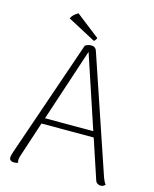

<svg xmlns="http://www.w3.org/2000/svg" viewBox="-126 -934 822 1026"><g transform="rotate(15 285.0 -420.5)"><path d="M556 -3Q546 9 532 9Q521 9 513 4Q505 -1 502 -10L429 -230H140L76 -35Q71 -20 71 -11Q71 1 74 5Q63 9 51 9Q39 9 32 3Q25 -3 26 -14Q26 -22 33 -43L256 -692Q273 -702 289 -702Q313 -702 320 -681L538 -37Q546 -15 556 -3ZM418 -262 284 -665 151 -262ZM179 -850 310 -748Q309 -744 304.5 -737.5Q300 -731 296 -729L140 -812Q151 -835 179 -850Z"/></g></svg>

Font: Arima Madurai ExtraLight
Style: Regular
Weight: 275
Designer: Joana Correia and Natanael Gama
Foundry: NDISCOVER
Version: Version 1.019